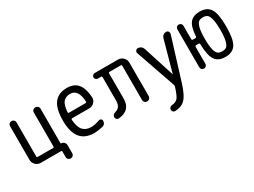

<svg xmlns="http://www.w3.org/2000/svg" viewBox="-50 -1131 2599 1962"><g transform="rotate(-30 1250.0 -150.5)"><path d="M143.6 0Q108.4 0 83.5 -24.9Q58.6 -49.8 58.6 -85V-482.4Q58.6 -498 69.8 -508.8Q81.1 -519.5 97.2 -519.5Q113.3 -519.5 124.5 -508.8Q135.7 -498 135.7 -482.4V-79.1Q135.7 -68.4 147.5 -68.4H328.1Q338.9 -68.4 338.9 -79.1V-481.4Q338.9 -498 350.6 -508.8Q362.3 -519.5 377.9 -519.5Q394.5 -519.5 406.2 -508.3Q418 -497.1 418 -481.4V-74.2Q418 -68.4 423.8 -68.4Q443.4 -68.4 457 -54.2Q470.7 -40 470.7 -21.5V75.2Q470.7 91.8 459.5 103Q448.2 114.3 432.1 114.3Q416 114.3 404.3 103Q392.6 91.8 392.6 75.2V10.7Q392.6 0 381.8 0Z M754.9 -460.9Q700.2 -460.9 672.4 -427.2Q644.5 -393.6 638.7 -310.5Q638.7 -299.8 649.4 -299.8H844.7Q855.5 -299.8 856.4 -311.5Q849.6 -460.9 754.9 -460.9ZM769.5 9.8Q554.7 9.8 554.7 -259.8Q554.7 -400.4 605 -465.3Q655.3 -530.3 754.9 -530.3Q836.9 -530.3 880.9 -480.5Q924.8 -430.7 932.6 -320.3Q935.5 -285.2 910.2 -259.8Q884.8 -234.4 847.7 -234.4H649.4Q638.7 -234.4 637.7 -221.7Q643.6 -134.8 677.7 -96.7Q711.9 -58.6 775.4 -58.6Q816.4 -58.6 873 -79.1Q886.7 -84 898.4 -76.7Q910.2 -69.3 910.2 -54.7Q910.2 -13.7 873 -3.9Q814.5 9.8 769.5 9.8Z M1060.5 5.9Q1046.9 6.8 1036.6 -3.4Q1026.4 -13.7 1026.4 -29.3Q1026.4 -43 1036.6 -53.7Q1046.9 -64.5 1061.5 -68.4Q1127.9 -84 1127.9 -165V-444.3Q1127.9 -454.1 1118.2 -454.1H1079.1Q1066.4 -454.1 1056.2 -463.9Q1045.9 -473.6 1045.9 -486.8Q1045.9 -500 1056.2 -509.8Q1066.4 -519.5 1079.1 -519.5H1353.5Q1388.7 -519.5 1414.1 -494.6Q1439.5 -469.7 1439.5 -434.6V-39.1Q1439.5 -23.4 1427.7 -11.7Q1416 0 1398.9 0Q1381.8 0 1371.1 -11.2Q1360.4 -22.5 1360.4 -39.1V-443.4Q1360.4 -454.1 1347.7 -454.1H1215.8Q1205.1 -454.1 1205.1 -443.4V-143.6Q1204.1 -6.8 1060.5 5.9Z M1719.7 -10.7 1557.6 -477.5Q1551.8 -492.2 1561.5 -505.9Q1571.3 -519.5 1587.9 -519.5Q1606.4 -519.5 1622.6 -508.3Q1638.7 -497.1 1645.5 -477.5L1762.7 -111.3Q1762.7 -110.4 1763.7 -110.4Q1764.6 -110.4 1764.6 -111.3L1866.2 -477.5Q1871.1 -496.1 1886.2 -507.8Q1901.4 -519.5 1920.9 -519.5Q1936.5 -519.5 1945.8 -506.8Q1955.1 -494.1 1951.2 -477.5L1803.7 0Q1775.4 90.8 1749 137.7Q1722.7 184.6 1689 204.6Q1655.3 224.6 1599.6 228.5Q1585 229.5 1574.7 219.7Q1564.5 210 1564.5 195.3Q1564.5 181.6 1574.2 170.9Q1584 160.2 1598.6 159.2Q1647.5 156.2 1669.9 128.4Q1692.4 100.6 1720.7 9.8Q1722.7 1 1719.7 -10.7Z M2370.6 -446.3Q2352.5 -460 2320.8 -460Q2289.1 -460 2270.5 -446.8Q2252 -433.6 2240.2 -388.7Q2228.5 -343.8 2228.5 -259.8Q2228.5 -175.8 2240.2 -130.9Q2252 -85.9 2270.5 -72.8Q2289.1 -59.6 2320.8 -59.6Q2352.5 -59.6 2370.6 -73.2Q2388.7 -86.9 2400.4 -131.3Q2412.1 -175.8 2412.1 -259.8Q2412.1 -343.8 2400.4 -388.2Q2388.7 -432.6 2370.6 -446.3ZM2034.2 -36.1V-484.4Q2034.2 -499 2044.4 -509.3Q2054.7 -519.5 2069.8 -519.5Q2085 -519.5 2095.7 -509.3Q2106.4 -499 2106.4 -484.4V-325.2Q2106.4 -320.3 2110.4 -316.9Q2114.3 -313.5 2118.2 -313.5H2150.4Q2154.3 -313.5 2158.2 -316.9Q2162.1 -320.3 2162.1 -325.2Q2168.9 -439.5 2207 -483.4Q2245.1 -527.3 2321.3 -527.3Q2406.2 -527.3 2443.8 -469.7Q2481.4 -412.1 2481.4 -260.3Q2481.4 -108.4 2443.8 -50.8Q2406.2 6.8 2321.3 6.8Q2239.3 6.8 2201.7 -45.4Q2164.1 -97.7 2161.1 -236.3Q2161.1 -240.2 2157.7 -244.1Q2154.3 -248 2149.4 -248H2118.2Q2114.3 -248 2110.4 -244.1Q2106.4 -240.2 2106.4 -236.3V-36.1Q2106.4 -21.5 2095.7 -10.7Q2085 0 2069.8 0Q2054.7 0 2044.4 -10.7Q2034.2 -21.5 2034.2 -36.1Z"/></g></svg>

Font: Rounded-X Mgen+ 1m regular
Style: Regular
Weight: 400
Designer: [Source Han Sans]
Ryoko NISHIZUKA  (kana & ideographs); Paul D. Hunt (Latin, Greek & Cyrillic); Wenlong ZHANG  (bopomofo
Version: Version 1.059.20150602